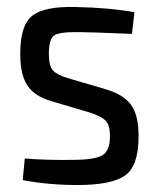

<svg xmlns="http://www.w3.org/2000/svg" viewBox="-20 -519 453 550"><path d="M195 -499Q294 -497 365 -484L358 -422Q233 -427 208 -427Q152 -428 136 -418Q120 -408 120 -365Q120 -330 132 -317Q144 -304 175 -295L284 -263Q334 -248 355.5 -218.5Q377 -189 377 -129Q377 -43 338 -16Q299 11 203 11Q119 11 45 -3L51 -65Q113 -60 185 -61Q251 -61 273 -74Q295 -87 295 -129Q295 -162 281.5 -174.5Q268 -187 236 -197L128 -229Q79 -243 58.5 -274Q38 -305 38 -365Q38 -447 72.5 -474Q107 -501 195 -499Z"/></svg>

Font: exo2condensed_r
Style: Regular
Weight: 400
Width: 3
Designer: Natanael Gama
Version: Version 1.001;PS 001.001;hotconv 1.0.70;makeotf.lib2.5.58329